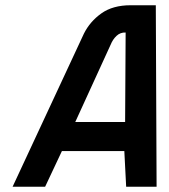

<svg xmlns="http://www.w3.org/2000/svg" viewBox="-20 -712 645 732"><path d="M300 -584Q323 -630 366.5 -661Q410 -692 478 -692H574L577 0H461L454 -136H216L152 0H28ZM459 -588Q439 -589 424.5 -575.5Q410 -562 402 -542L267 -247H457Z"/></svg>

Font: Panefresco 800wt
Style: Italic
Weight: 800
Foundry: Campivisivi & Chank Co
Version: Version 1.001